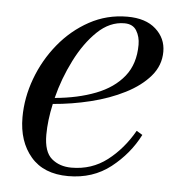

<svg xmlns="http://www.w3.org/2000/svg" viewBox="-42 -511 545 562"><g transform="rotate(5 231.0 -230.0)"><path d="M104 -105Q104 -55 127.2 -35.2Q150.5 -15.5 185.5 -15.5Q245 -15.5 290.2 -50.2Q335.5 -85 366.5 -139.5L384 -129Q355 -72 302.8 -31Q250.5 10 178 10Q106 10 68 -34.5Q30 -79 30 -150Q30 -207.5 51 -264.2Q72 -321 110 -367.5Q148 -414 199.2 -442Q250.5 -470 310.5 -470Q364.5 -470 394.2 -443.2Q424 -416.5 424 -377Q424 -336.5 397 -305Q370 -273.5 325.2 -250.8Q280.5 -228 225.5 -214.5Q170.5 -201 115 -196.5Q104 -147 104 -105ZM303.5 -450Q260.5 -450 224.2 -415.2Q188 -380.5 160.8 -326.5Q133.5 -272.5 119 -214.5Q186.5 -220.5 238.8 -240.8Q291 -261 320.5 -297.8Q350 -334.5 350 -391Q350 -414.5 339.2 -432.2Q328.5 -450 303.5 -450Z"/></g></svg>

Font: Bodoni* 11pt
Style: Italic
Weight: 400
Italic angle: -13°
Version: Version 2.3